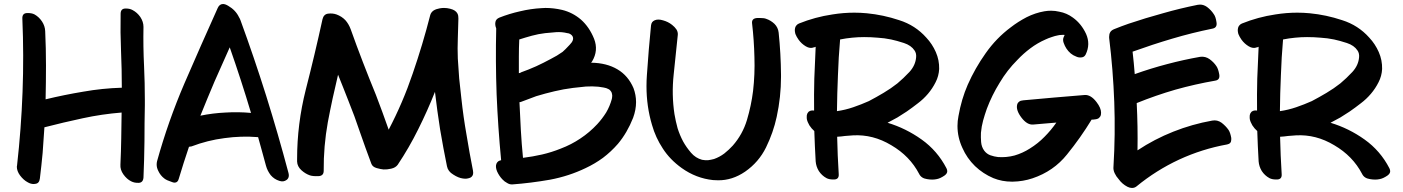

<svg xmlns="http://www.w3.org/2000/svg" viewBox="-20 -848 6955 952"><path d="M691.4 -714.8Q691.4 -740.2 675.8 -763.7Q660.2 -786.1 637.7 -797.9Q624 -805.7 605.5 -805.7Q602.5 -805.7 600.6 -805.7Q578.1 -804.7 578.1 -779.3Q576.2 -687.5 580.1 -595.7Q584 -504.9 584 -413.1Q487.3 -410.2 393.6 -393.6Q298.8 -377.9 206.1 -355.5Q208 -439.5 208 -523.4Q208 -608.4 204.1 -693.4Q203.1 -718.8 188.5 -741.2Q173.8 -763.7 151.4 -776.4Q136.7 -784.2 113.3 -783.2Q89.8 -782.2 90.8 -755.9Q98.6 -574.2 91.8 -391.6Q85 -209 64.5 -27.3Q63.5 -24.4 63.5 -21.5Q63.5 0 79.1 21.5Q96.7 44.9 117.2 55.7Q131.8 64.5 147.5 64.5Q151.4 64.5 155.3 63.5Q174.8 61.5 177.7 37.1Q185.5 -26.4 191.4 -89.8Q196.3 -153.3 200.2 -216.8Q294.9 -241.2 390.6 -261.7Q485.4 -282.2 583 -290Q582 -225.6 581.1 -161.1Q580.1 -96.7 577.1 -32.2Q575.2 -6.8 591.8 16.6Q608.4 40 629.9 50.8Q646.5 59.6 668 58.6Q689.5 57.6 691.4 32.2Q695.3 -57.6 696.3 -147.5Q696.3 -236.3 698.2 -326.2Q698.2 -339.8 698.2 -353.5Q698.2 -436.5 694.3 -520.5Q689.5 -617.2 691.4 -714.8Z M973.6 -274.4Q1007.8 -359.4 1043.9 -444.3Q1081.1 -529.3 1119.1 -613.3Q1147.5 -532.2 1173.8 -451.2Q1200.2 -370.1 1224.6 -288.1Q1161.1 -293.9 1098.6 -290Q1035.2 -287.1 973.6 -274.4ZM1410.2 8.8Q1359.4 -182.6 1299.8 -373Q1240.2 -562.5 1171.9 -749Q1169.9 -752 1168.9 -755.9Q1167 -758.8 1165 -762.7Q1148.4 -797.9 1111.3 -819.3Q1096.7 -828.1 1085.9 -828.1Q1068.4 -828.1 1059.6 -808.6Q975.6 -622.1 894.5 -434.6Q813.5 -246.1 758.8 -48.8Q756.8 -41 756.8 -32.2Q756.8 -16.6 764.6 -1Q775.4 22.5 794.9 37.1Q805.7 45.9 833 54.7Q839.8 57.6 845.7 57.6Q861.3 57.6 866.2 39.1Q877.9 -1 890.6 -40Q903.3 -80.1 917 -120.1Q919.9 -120.1 922.9 -121.1Q926.8 -121.1 929.7 -122.1Q1008.8 -152.3 1092.8 -163.1Q1175.8 -174.8 1259.8 -168Q1269.5 -132.8 1279.3 -97.7Q1289.1 -61.5 1298.8 -26.4Q1305.7 -1 1322.3 20.5Q1339.8 41 1365.2 48.8Q1385.7 55.7 1401.4 43.9Q1412.1 36.1 1412.1 21.5Q1412.1 15.6 1410.2 8.8Z M2252.9 -755.9Q2252.9 -762.7 2252 -769.5Q2251 -775.4 2248 -781.2Q2239.3 -797.9 2211.9 -804.7Q2196.3 -808.6 2181.6 -808.6Q2170.9 -808.6 2160.2 -806.6Q2142.6 -803.7 2129.9 -795.9Q2117.2 -787.1 2113.3 -773.4Q2076.2 -627.9 2026.4 -483.4Q1977.5 -338.9 1907.2 -205.1Q1891.6 -248 1876 -292Q1860.4 -335 1843.8 -377.9Q1810.5 -459 1779.3 -540Q1748 -621.1 1718.8 -703.1Q1709 -729.5 1692.4 -748Q1674.8 -766.6 1648.4 -776.4Q1628.9 -783.2 1606.4 -780.3Q1585 -777.3 1579.1 -752.9Q1541 -578.1 1496.1 -403.3Q1453.1 -233.4 1453.1 -59.6Q1453.1 -52.7 1453.1 -46.9Q1454.1 -22.5 1474.6 -3.9Q1494.1 13.7 1516.6 21.5Q1531.2 26.4 1558.6 25.4Q1585 24.4 1585 -1Q1584 -123 1605.5 -242.2Q1627.9 -360.4 1656.2 -477.5Q1668.9 -445.3 1681.6 -414.1Q1694.3 -381.8 1707 -349.6Q1738.3 -272.5 1764.6 -193.4Q1792 -114.3 1821.3 -36.1Q1827.1 -20.5 1847.7 -14.6Q1868.2 -8.8 1881.8 -7.8Q1898.4 -6.8 1919.9 -11.7Q1941.4 -16.6 1952.1 -31.2Q2008.8 -116.2 2053.7 -207Q2099.6 -298.8 2136.7 -392.6Q2147.5 -299.8 2162.1 -207Q2177.7 -114.3 2196.3 -23.4Q2201.2 2 2227.5 17.6Q2252.9 34.2 2275.4 37.1Q2281.2 38.1 2286.1 38.1Q2300.8 38.1 2313.5 32.2Q2326.2 24.4 2326.2 8.8Q2326.2 3.9 2325.2 -2Q2307.6 -90.8 2293 -180.7Q2277.3 -269.5 2267.6 -360.4Q2261.7 -409.2 2256.8 -459Q2252.9 -508.8 2250 -557.6Q2248 -608.4 2250 -657.2Q2251 -706.1 2252.9 -755.9Z M3011.7 -391.6Q3014.6 -384.8 3015.6 -375Q3015.6 -366.2 3013.7 -357.4Q3003.9 -321.3 2985.4 -290Q2965.8 -258.8 2941.4 -232.4Q2903.3 -191.4 2857.4 -161.1Q2812.5 -130.9 2760.7 -111.3Q2714.8 -92.8 2668 -82Q2621.1 -71.3 2573.2 -65.4Q2566.4 -133.8 2562.5 -203.1Q2558.6 -272.5 2555.7 -340.8Q2556.6 -341.8 2557.6 -341.8Q2558.6 -341.8 2560.5 -341.8Q2580.1 -349.6 2599.6 -356.4Q2619.1 -363.3 2638.7 -371.1Q2683.6 -384.8 2729.5 -395.5Q2774.4 -406.2 2821.3 -412.1Q2852.5 -416 2884.8 -418.9Q2917 -420.9 2947.3 -418Q2960 -416 2972.7 -414.1Q2986.3 -412.1 2997.1 -406.2Q3002.9 -403.3 3005.9 -399.4Q3008.8 -395.5 3011.7 -391.6ZM2818.4 -668.9Q2829.1 -650.4 2804.7 -626Q2781.2 -600.6 2769.5 -590.8Q2755.9 -581.1 2741.2 -572.3Q2726.6 -564.5 2710.9 -555.7Q2674.8 -536.1 2638.7 -519.5Q2601.6 -502.9 2563.5 -489.3Q2560.5 -487.3 2558.6 -486.3Q2555.7 -485.4 2552.7 -485.4Q2552.7 -527.3 2552.7 -568.4Q2552.7 -610.4 2554.7 -652.3Q2585 -662.1 2617.2 -670.9Q2649.4 -679.7 2682.6 -683.6Q2709 -686.5 2737.3 -688.5Q2766.6 -690.4 2793 -683.6Q2797.9 -683.6 2801.8 -681.6Q2805.7 -680.7 2809.6 -677.7Q2812.5 -675.8 2814.5 -673.8Q2816.4 -670.9 2818.4 -668.9ZM3121.1 -411.1Q3094.7 -472.7 3042 -503.9Q2988.3 -536.1 2911.1 -537.1Q2912.1 -538.1 2913.1 -540Q2915 -542 2916 -543.9Q2948.2 -597.7 2925.8 -655.3Q2902.3 -713.9 2860.4 -751Q2819.3 -786.1 2767.6 -798.8Q2725.6 -808.6 2684.6 -808.6Q2673.8 -808.6 2664.1 -807.6Q2611.3 -804.7 2558.6 -792Q2505.9 -780.3 2456.1 -760.7Q2439.5 -753.9 2436.5 -739.3Q2435.5 -734.4 2435.5 -729.5Q2435.5 -718.8 2440.4 -707Q2436.5 -543.9 2442.4 -379.9Q2449.2 -216.8 2464.8 -53.7Q2456.1 -51.8 2450.2 -47.9Q2444.3 -43 2441.4 -36.1Q2435.5 -21.5 2444.3 1Q2454.1 23.4 2470.7 41Q2481.4 52.7 2495.1 59.6Q2505.9 66.4 2517.6 66.4Q2518.6 66.4 2520.5 66.4Q2612.3 59.6 2707 43Q2800.8 25.4 2883.8 -14.6Q2929.7 -36.1 2969.7 -65.4Q3009.8 -95.7 3043.9 -134.8Q3089.8 -189.5 3119.1 -263.7Q3133.8 -303.7 3133.8 -341.8Q3133.8 -377 3121.1 -411.1Z M3840.8 -686.5Q3837.9 -711.9 3820.3 -729.5Q3801.8 -747.1 3778.3 -754.9Q3768.6 -758.8 3747.1 -758.8Q3741.2 -758.8 3736.3 -758.8Q3706.1 -757.8 3709 -732.4Q3718.8 -648.4 3720.7 -564.5Q3723.6 -480.5 3713.9 -396.5Q3705.1 -325.2 3683.6 -252.9Q3662.1 -181.6 3613.3 -126Q3594.7 -105.5 3571.3 -86.9Q3547.9 -69.3 3520.5 -59.6Q3505.9 -55.7 3491.2 -53.7Q3476.6 -52.7 3460.9 -55.7Q3428.7 -64.5 3406.2 -90.8Q3382.8 -118.2 3367.2 -146.5Q3350.6 -177.7 3339.8 -211.9Q3330.1 -247.1 3324.2 -282.2Q3309.6 -378.9 3320.3 -478.5Q3331.1 -579.1 3340.8 -675.8Q3341.8 -689.5 3334 -702.1Q3325.2 -714.8 3312.5 -724.6Q3293 -740.2 3267.6 -747.1Q3242.2 -754.9 3225.6 -747.1Q3218.8 -744.1 3213.9 -738.3Q3209 -731.4 3208 -721.7Q3196.3 -606.4 3187.5 -475.6Q3185.5 -448.2 3185.5 -420.9Q3185.5 -320.3 3212.9 -228.5Q3230.5 -166 3266.6 -111.3Q3301.8 -56.6 3360.4 -14.6Q3431.6 36.1 3515.6 44.9Q3528.3 45.9 3540 45.9Q3610.4 46.9 3674.8 2.9Q3742.2 -43.9 3778.3 -117.2Q3814.5 -191.4 3831.1 -268.6Q3852.5 -367.2 3852.5 -466.8Q3852.5 -472.7 3852.5 -477.5Q3851.6 -583 3840.8 -686.5Z M4264.6 -664.1Q4298.8 -664.1 4332 -661.1Q4365.2 -659.2 4398.4 -652.3Q4425.8 -646.5 4461.9 -634.8Q4498 -623 4514.6 -597.7Q4519.5 -590.8 4521.5 -582Q4523.4 -573.2 4522.5 -564.5Q4519.5 -524.4 4489.3 -491.2Q4459 -459 4429.7 -434.6Q4397.5 -409.2 4361.3 -387.7Q4325.2 -366.2 4288.1 -346.7Q4251 -330.1 4210.9 -316.4Q4170.9 -302.7 4129.9 -296.9Q4130.9 -385.7 4134.8 -474.6Q4137.7 -563.5 4145.5 -652.3Q4174.8 -658.2 4205.1 -661.1Q4234.4 -664.1 4264.6 -664.1ZM4672.9 -13.7Q4627.9 -100.6 4549.8 -156.2Q4471.7 -211.9 4380.9 -239.3Q4405.3 -252 4429.7 -265.6Q4453.1 -280.3 4475.6 -294.9Q4503.9 -314.5 4531.2 -335.9Q4558.6 -356.4 4581.1 -382.8Q4603.5 -409.2 4619.1 -440.4Q4634.8 -470.7 4636.7 -505.9Q4637.7 -549.8 4620.1 -589.8Q4602.5 -629.9 4573.2 -661.1Q4518.6 -722.7 4438.5 -748Q4359.4 -774.4 4278.3 -782.2Q4247.1 -785.2 4215.8 -785.2Q4162.1 -785.2 4107.4 -776.4Q4021.5 -763.7 3941.4 -731.4Q3932.6 -727.5 3927.7 -720.7Q3922.9 -714.8 3921.9 -707Q3920.9 -703.1 3920.9 -699.2Q3920.9 -690.4 3923.8 -679.7Q3929.7 -665 3939.5 -651.4Q3954.1 -630.9 3975.6 -618.2Q3997.1 -605.5 4015.6 -613.3Q4017.6 -613.3 4020.5 -614.3Q4022.5 -615.2 4024.4 -616.2Q4020.5 -537.1 4017.6 -458Q4015.6 -379.9 4016.6 -299.8Q4008.8 -300.8 4002 -299.8Q3996.1 -298.8 3989.3 -293.9Q3982.4 -287.1 3980.5 -277.3Q3979.5 -266.6 3980.5 -257.8Q3983.4 -243.2 3993.2 -226.6Q4003.9 -210 4017.6 -198.2Q4019.5 -160.2 4020.5 -123Q4022.5 -85.9 4024.4 -47.9Q4026.4 -22.5 4040 0Q4054.7 22.5 4078.1 35.2Q4090.8 42 4111.3 42Q4113.3 42 4116.2 42Q4140.6 41 4138.7 15.6Q4135.7 -30.3 4133.8 -77.1Q4131.8 -123 4130.9 -169.9Q4150.4 -170.9 4169.9 -173.8Q4189.5 -175.8 4209 -176.8Q4308.6 -182.6 4399.4 -127.9Q4491.2 -74.2 4537.1 13.7Q4547.9 36.1 4576.2 40Q4603.5 44.9 4625 40Q4641.6 37.1 4663.1 22.5Q4676.8 12.7 4676.8 1Q4676.8 -5.9 4672.9 -13.7Z M5358.4 -377Q5282.2 -370.1 5206.1 -364.3Q5129.9 -357.4 5053.7 -350.6Q5040 -349.6 5033.2 -343.8Q5025.4 -337.9 5023.4 -329.1Q5016.6 -301.8 5044.9 -264.6Q5073.2 -227.5 5103.5 -230.5Q5131.8 -233.4 5160.2 -235.4Q5188.5 -237.3 5217.8 -240.2Q5191.4 -202.1 5159.2 -169.9Q5127 -136.7 5085.9 -111.3Q5050.8 -88.9 5010.7 -77.1Q4970.7 -66.4 4928.7 -69.3Q4910.2 -71.3 4890.6 -78.1Q4872.1 -85 4860.4 -100.6Q4846.7 -119.1 4844.7 -143.6Q4842.8 -167 4843.8 -189.5Q4846.7 -221.7 4854.5 -250Q4862.3 -278.3 4873 -308.6Q4898.4 -376 4936.5 -437.5Q4973.6 -500 5024.4 -550.8Q5053.7 -582 5088.9 -608.4Q5124 -634.8 5164.1 -652.3Q5178.7 -659.2 5194.3 -664.1Q5210 -669.9 5226.6 -672.9Q5234.4 -674.8 5243.2 -674.8Q5251 -675.8 5258.8 -674.8Q5258.8 -672.9 5256.8 -669.9Q5254.9 -667 5254.9 -666Q5248 -652.3 5253.9 -635.7Q5259.8 -619.1 5267.6 -607.4Q5276.4 -593.8 5289.1 -583Q5300.8 -573.2 5316.4 -567.4Q5329.1 -561.5 5342.8 -563.5Q5356.4 -564.5 5363.3 -578.1Q5387.7 -628.9 5365.2 -679.7Q5341.8 -730.5 5299.8 -760.7Q5269.5 -783.2 5232.4 -790Q5211.9 -794.9 5191.4 -794.9Q5174.8 -794.9 5158.2 -792Q5113.3 -784.2 5070.3 -762.7Q5027.3 -740.2 4992.2 -712.9Q4919.9 -659.2 4867.2 -584Q4814.5 -509.8 4778.3 -427.7Q4747.1 -356.4 4732.4 -272.5Q4727.5 -248 4727.5 -223.6Q4727.5 -167 4752 -114.3Q4774.4 -63.5 4814.5 -24.4Q4854.5 13.7 4905.3 35.2Q4948.2 52.7 4997.1 52.7Q4999 52.7 5002 52.7Q5052.7 51.8 5099.6 36.1Q5204.1 1 5270.5 -82Q5337.9 -165 5392.6 -254.9Q5395.5 -254.9 5399.4 -254.9Q5403.3 -254.9 5407.2 -255.9Q5420.9 -256.8 5428.7 -262.7Q5436.5 -269.5 5438.5 -278.3Q5439.5 -283.2 5439.5 -289.1Q5439.5 -312.5 5417 -341.8Q5388.7 -378.9 5358.4 -377Z M6071.3 -204.1Q6057.6 -223.6 6037.1 -239.3Q6015.6 -254.9 5990.2 -250Q5891.6 -232.4 5797.9 -195.3Q5704.1 -158.2 5620.1 -102.5Q5621.1 -161.1 5620.1 -219.7Q5619.1 -278.3 5616.2 -336.9Q5710 -375 5807.6 -403.3Q5905.3 -430.7 6005.9 -448.2Q6030.3 -452.1 6025.4 -479.5Q6020.5 -506.8 6011.7 -519.5Q5999 -539.1 5977.5 -554.7Q5957 -569.3 5931.6 -566.4Q5848.6 -551.8 5767.6 -530.3Q5685.5 -508.8 5606.4 -480.5Q5604.5 -507.8 5601.6 -536.1Q5598.6 -564.5 5595.7 -591.8Q5693.4 -627 5792 -656.2Q5890.6 -685.5 5992.2 -706.1Q6016.6 -710.9 6011.7 -738.3Q6007.8 -765.6 5998 -778.3Q5985.4 -797.9 5964.8 -813.5Q5948.2 -825.2 5930.7 -825.2Q5924.8 -825.2 5918.9 -824.2Q5831.1 -806.6 5746.1 -782.2Q5660.2 -758.8 5576.2 -730.5Q5558.6 -723.6 5541 -717.8Q5522.5 -710.9 5505.9 -704.1Q5490.2 -698.2 5484.4 -687.5Q5479.5 -678.7 5479.5 -666Q5479.5 -663.1 5479.5 -660.2Q5499 -502 5504.9 -341.8Q5510.7 -181.6 5501 -22.5Q5499 -5.9 5506.8 10.7Q5514.6 27.3 5526.4 40Q5543.9 64.5 5570.3 78.1Q5582 84 5592.8 84Q5605.5 84 5615.2 76.2Q5712.9 -3.9 5826.2 -56.6Q5940.4 -109.4 6064.5 -131.8Q6085 -135.7 6085 -155.3Q6085 -159.2 6085 -164.1Q6080.1 -191.4 6071.3 -204.1Z M6460.9 -664.1Q6495.1 -664.1 6528.3 -661.1Q6561.5 -659.2 6594.7 -652.3Q6622.1 -646.5 6658.2 -634.8Q6694.3 -623 6710.9 -597.7Q6715.8 -590.8 6717.8 -582Q6719.7 -573.2 6718.8 -564.5Q6715.8 -524.4 6685.5 -491.2Q6655.3 -459 6626 -434.6Q6593.8 -409.2 6557.6 -387.7Q6521.5 -366.2 6484.4 -346.7Q6447.3 -330.1 6407.2 -316.4Q6367.2 -302.7 6326.2 -296.9Q6327.1 -385.7 6331.1 -474.6Q6334 -563.5 6341.8 -652.3Q6371.1 -658.2 6401.4 -661.1Q6430.7 -664.1 6460.9 -664.1ZM6869.1 -13.7Q6824.2 -100.6 6746.1 -156.2Q6668 -211.9 6577.1 -239.3Q6601.6 -252 6626 -265.6Q6649.4 -280.3 6671.9 -294.9Q6700.2 -314.5 6727.5 -335.9Q6754.9 -356.4 6777.3 -382.8Q6799.8 -409.2 6815.4 -440.4Q6831.1 -470.7 6833 -505.9Q6834 -549.8 6816.4 -589.8Q6798.8 -629.9 6769.5 -661.1Q6714.8 -722.7 6634.8 -748Q6555.7 -774.4 6474.6 -782.2Q6443.4 -785.2 6412.1 -785.2Q6358.4 -785.2 6303.7 -776.4Q6217.8 -763.7 6137.7 -731.4Q6128.9 -727.5 6124 -720.7Q6119.1 -714.8 6118.2 -707Q6117.2 -703.1 6117.2 -699.2Q6117.2 -690.4 6120.1 -679.7Q6126 -665 6135.7 -651.4Q6150.4 -630.9 6171.9 -618.2Q6193.4 -605.5 6211.9 -613.3Q6213.9 -613.3 6216.8 -614.3Q6218.8 -615.2 6220.7 -616.2Q6216.8 -537.1 6213.9 -458Q6211.9 -379.9 6212.9 -299.8Q6205.1 -300.8 6198.2 -299.8Q6192.4 -298.8 6185.5 -293.9Q6178.7 -287.1 6176.8 -277.3Q6175.8 -266.6 6176.8 -257.8Q6179.7 -243.2 6189.5 -226.6Q6200.2 -210 6213.9 -198.2Q6215.8 -160.2 6216.8 -123Q6218.8 -85.9 6220.7 -47.9Q6222.7 -22.5 6236.3 0Q6251 22.5 6274.4 35.2Q6287.1 42 6307.6 42Q6309.6 42 6312.5 42Q6336.9 41 6335 15.6Q6332 -30.3 6330.1 -77.1Q6328.1 -123 6327.1 -169.9Q6346.7 -170.9 6366.2 -173.8Q6385.7 -175.8 6405.3 -176.8Q6504.9 -182.6 6595.7 -127.9Q6687.5 -74.2 6733.4 13.7Q6744.1 36.1 6772.5 40Q6799.8 44.9 6821.3 40Q6837.9 37.1 6859.4 22.5Q6873 12.7 6873 1Q6873 -5.9 6869.1 -13.7Z"/></svg>

Font: TroubleSide
Style: Comic
Weight: 400
Designer: Koroletov
Version: 1_5